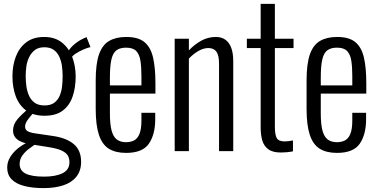

<svg xmlns="http://www.w3.org/2000/svg" viewBox="-20 -777 1946 987"><path d="M204 190Q147 190 104.5 179Q62 168 39.5 144.5Q17 121 17 85Q17 55 33 29.5Q49 4 73 -15Q97 -34 122 -45L162 -36Q147 -26 127.5 -11Q108 4 94.5 23Q81 42 81 66Q81 100 112 115.5Q143 131 207 131Q266 131 301.5 113.5Q337 96 337 57Q337 37 328.5 22.5Q320 8 297 -3Q274 -14 228 -21L128 -37Q86 -45 66.5 -62Q47 -79 47 -105Q47 -137 68.5 -162.5Q90 -188 125 -218L153 -198Q138 -182 123.5 -162.5Q109 -143 109 -126Q109 -111 120.5 -103.5Q132 -96 157 -92L252 -78Q322 -68 359.5 -36Q397 -4 397 55Q397 101 372.5 131.5Q348 162 304.5 176Q261 190 204 190ZM209 -182Q151 -182 114.5 -209Q78 -236 61 -282Q44 -328 44 -385Q44 -441 61.5 -486.5Q79 -532 115 -559.5Q151 -587 207 -587Q262 -587 298 -558.5Q334 -530 351.5 -483.5Q369 -437 369 -384Q369 -326 353 -280Q337 -234 302 -208Q267 -182 209 -182ZM209 -235Q240 -235 258.5 -248.5Q277 -262 286.5 -284Q296 -306 299 -332.5Q302 -359 302 -385Q302 -411 298.5 -437Q295 -463 285 -485Q275 -507 256.5 -520.5Q238 -534 208 -534Q178 -534 159.5 -520Q141 -506 130 -483.5Q119 -461 115.5 -435.5Q112 -410 112 -385Q112 -361 115.5 -334.5Q119 -308 129 -285.5Q139 -263 158 -249Q177 -235 209 -235ZM347 -480 330 -511Q340 -531 365.5 -552Q391 -573 425 -586L445 -535Q428 -531 407.5 -522Q387 -513 370 -502Q353 -491 347 -480Z M628 9Q574 9 539.5 -12.5Q505 -34 488.5 -84Q472 -134 472 -217V-363Q472 -449 489 -497.5Q506 -546 541 -566.5Q576 -587 629 -587Q690 -587 722 -561Q754 -535 766.5 -482.5Q779 -430 779 -348V-296H545V-195Q545 -139 553.5 -106.5Q562 -74 580.5 -60Q599 -46 628 -46Q650 -46 668 -54.5Q686 -63 696.5 -87.5Q707 -112 707 -157V-197H778V-165Q778 -86 745.5 -38.5Q713 9 628 9ZM545 -338H707V-386Q707 -432 702 -464.5Q697 -497 680.5 -514.5Q664 -532 628 -532Q598 -532 579.5 -519Q561 -506 553 -472.5Q545 -439 545 -377Z M878 0V-578H951V-518Q979 -548 1014 -567.5Q1049 -587 1090 -587Q1119 -587 1139 -572.5Q1159 -558 1169 -530.5Q1179 -503 1179 -464V0H1106V-448Q1106 -493 1092.5 -511.5Q1079 -530 1051 -530Q1026 -530 1000 -515Q974 -500 951 -476V0Z M1424 7Q1382 7 1359.5 -9.5Q1337 -26 1328.5 -54.5Q1320 -83 1320 -120V-530H1249V-578H1320V-757H1393V-578H1489V-530H1393V-127Q1393 -85 1402.5 -67.5Q1412 -50 1444 -50Q1453 -50 1464.5 -51.5Q1476 -53 1486 -55V1Q1471 4 1455 5.5Q1439 7 1424 7Z M1712 9Q1658 9 1623.5 -12.5Q1589 -34 1572.5 -84Q1556 -134 1556 -217V-363Q1556 -449 1573 -497.5Q1590 -546 1625 -566.5Q1660 -587 1713 -587Q1774 -587 1806 -561Q1838 -535 1850.5 -482.5Q1863 -430 1863 -348V-296H1629V-195Q1629 -139 1637.5 -106.5Q1646 -74 1664.5 -60Q1683 -46 1712 -46Q1734 -46 1752 -54.5Q1770 -63 1780.5 -87.5Q1791 -112 1791 -157V-197H1862V-165Q1862 -86 1829.5 -38.5Q1797 9 1712 9ZM1629 -338H1791V-386Q1791 -432 1786 -464.5Q1781 -497 1764.5 -514.5Q1748 -532 1712 -532Q1682 -532 1663.5 -519Q1645 -506 1637 -472.5Q1629 -439 1629 -377Z"/></svg>

Font: Oswald Light
Style: Regular
Weight: 300
Designer: Vernon Adams
Foundry: Vernon Adams
Version: Version 4.103;gftools[0.9.33.dev8+g029e19f]